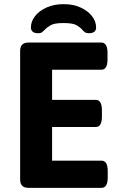

<svg xmlns="http://www.w3.org/2000/svg" viewBox="-20 -905 586 925"><path d="M286 -885Q333 -885 368 -869Q403 -853 423 -827.5Q443 -802 443 -773Q443 -745 408 -745Q396 -745 389.5 -749.5Q383 -754 377 -761Q368 -772 350 -783Q332 -794 286 -794Q243 -794 225 -784Q207 -774 197 -763Q190 -756 183.5 -750.5Q177 -745 164 -745Q129 -745 129 -773Q129 -802 149 -827.5Q169 -853 204.5 -869Q240 -885 286 -885ZM117 0Q77 0 77 -40V-660Q77 -700 117 -700H468Q498 -700 498 -650V-619Q498 -569 468 -569H231V-424H441Q471 -424 471 -374V-343Q471 -293 441 -293H231V-131H469Q499 -131 499 -81V-50Q499 0 469 0Z"/></svg>

Font: Asap
Style: Bold
Weight: 700
Designer: Pablo Cosgaya
Foundry: Omnibus-Type
Version: Version 3.001; ttfautohint (v1.8.3)